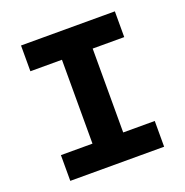

<svg xmlns="http://www.w3.org/2000/svg" viewBox="-119 -761 838 869"><g transform="rotate(-20 300.0 -326.0)"><path d="M74 0V-124H226V-528H74V-652H526V-528H374V-124H526V0Z"/></g></svg>

Font: TypoPRO Source Code Pro
Style: Bold
Weight: 700
Monospace: yes
Designer: Paul D. Hunt, Teo Tuominen
Foundry: Adobe Systems Incorporated
Version: Version 2.010;PS 1.0;hotconv 1.0.84;makeotf.lib2.5.63406